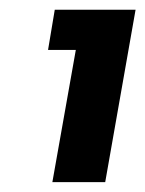

<svg xmlns="http://www.w3.org/2000/svg" viewBox="-20 -724 297 392"><path d="M86.9 -352.1 134.8 -622.1H78.1L91.8 -704.1H256.8L194.8 -352.1Z"/></svg>

Font: SVN-Poppins SemiBold
Style: Italic
Weight: 600
Italic angle: -10°
Designer: Ninad Kale (Devanagari), Jonny Pinhorn (Latin)
Foundry: Indian Type Foundry
Version: Version 3.002 2017